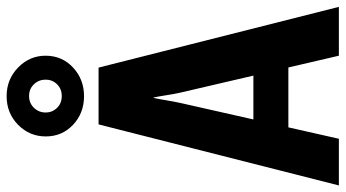

<svg xmlns="http://www.w3.org/2000/svg" viewBox="-262 -776 1023 568"><g transform="rotate(-90 249.0 -491.5)"><path d="M-15.1 0H123L229 -469.2Q233.4 -489.7 237.1 -512.2Q240.7 -534.7 243.7 -547.9H245.1Q248 -534.7 251.5 -512.2Q254.9 -489.7 259.3 -469.7L368.7 0H513.2L333.5 -710.9H165.5ZM93.3 -149.4H402.3L381.8 -252.9H112.8ZM129.9 -867.2Q129.9 -818.8 164.3 -786.4Q198.7 -753.9 249 -753.9Q298.8 -753.9 333.7 -786.4Q368.7 -818.8 368.7 -867.7Q368.7 -915 333.7 -949Q298.8 -982.9 249 -982.9Q198.7 -982.9 164.3 -949Q129.9 -915 129.9 -867.2ZM200.7 -867.7Q200.7 -887.7 214.6 -902.1Q228.5 -916.5 249.5 -916.5Q270.5 -916.5 284.2 -902.1Q297.9 -887.7 297.9 -867.7Q297.9 -847.7 284.2 -833.7Q270.5 -819.8 249.5 -819.8Q228 -819.8 214.4 -833.7Q200.7 -847.7 200.7 -867.7Z"/></g></svg>

Font: Roboto Flex Super Cond Bold
Style: Regular
Weight: 700
Width: 3
Designer: Berlow after Robertson
Foundry: Google
Version: Version 3.000